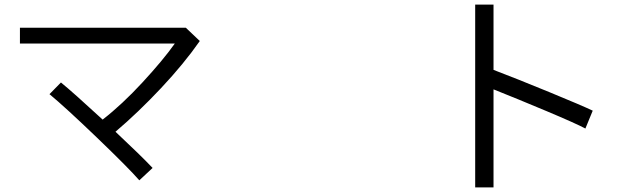

<svg xmlns="http://www.w3.org/2000/svg" viewBox="-20 -808 2728 838"><path d="M196 -397 246 -448Q300 -404 428 -286Q513 -352 602.5 -449Q692 -546 743 -618H67V-687H791L852 -629Q783 -530 683 -423.5Q583 -317 484 -233Q596 -128 646 -75L588 -21Q542 -74 403.5 -207Q265 -340 196 -397Z M2134 -418V10H2054V-788H2134V-503Q2234 -465 2377.5 -406Q2521 -347 2567 -325L2535 -247Q2494 -269 2365.5 -323Q2237 -377 2134 -418Z"/></svg>

Font: Kakao Big Sans
Style: Regular
Weight: 400
Designer: Park Young-rak; Lee Sang-min; Kim Jung-jin; Min Bon; Park Min-gyu;
Foundry: Kakao Corporation
Version: Version 2.003